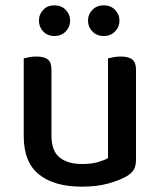

<svg xmlns="http://www.w3.org/2000/svg" viewBox="-20 -686 599 720"><path d="M69 -467Q76 -469 89 -471.5Q102 -474 117 -474Q146 -474 159.5 -463Q173 -452 173 -425V-178Q173 -120 203.5 -95.5Q234 -71 288 -71Q323 -71 347 -78Q371 -85 385 -93V-467Q393 -469 405.5 -471.5Q418 -474 433 -474Q462 -474 476 -463Q490 -452 490 -425V-88Q490 -66 483 -52Q476 -38 455 -25Q429 -10 386.5 2Q344 14 287 14Q184 14 126.5 -31.5Q69 -77 69 -176ZM243 -609Q243 -585 226.5 -568Q210 -551 184 -551Q158 -551 142 -568Q126 -585 126 -609Q126 -632 142 -649Q158 -666 184 -666Q210 -666 226.5 -649Q243 -632 243 -609ZM428 -609Q428 -585 411.5 -568Q395 -551 369 -551Q343 -551 326.5 -568Q310 -585 310 -609Q310 -632 326.5 -649Q343 -666 369 -666Q395 -666 411.5 -649Q428 -632 428 -609Z"/></svg>

Font: Baloo Paaji 2 Medium
Style: Regular
Weight: 500
Designer: Shuchita Grover, Noopur Datye and Ek Type
Foundry: Ek Type
Version: Version 1.640;hotconv 1.0.111;makeotfexe 2.5.65597; ttfautoh